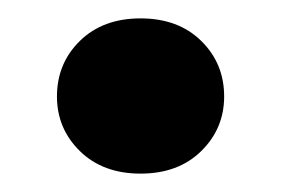

<svg xmlns="http://www.w3.org/2000/svg" viewBox="-20 -426 306 209"><path d="M133 -237Q92 -237 67 -261.5Q42 -286 42 -321Q42 -357 67 -381.5Q92 -406 133 -406Q174 -406 199 -381.5Q224 -357 224 -321Q224 -286 199 -261.5Q174 -237 133 -237Z"/></svg>

Font: DM Sans 18pt Black
Style: Regular
Weight: 900
Designer: Colophon Foundry, Jonny Pinhorn
Foundry: Colophon Foundry
Version: Version 4.004;gftools[0.9.30]